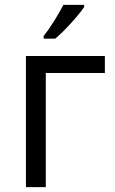

<svg xmlns="http://www.w3.org/2000/svg" viewBox="-20 -764 468 784"><path d="M408.2 -465.8H167V0H85.9V-535.2H408.2ZM158.2 -616.7Q178.7 -642.6 201.9 -679.7Q225.1 -716.8 238.8 -744.1H323.7V-735.4Q305.2 -708 268.6 -668Q231.9 -627.9 205.1 -606H158.2Z"/></svg>

Font: XL-Viking
Style: Regular
Weight: 400
Foundry: Ascender Corporation
Version: Version 1.10 March 23, 2015